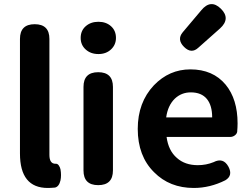

<svg xmlns="http://www.w3.org/2000/svg" viewBox="-20 -918 1240 952"><path d="M217 14Q79 14 79 -157V-725Q79 -798 152 -798Q225 -798 225 -725V-474V-150Q225 -106 255 -106Q256 -106 257 -106Q265 -107 272 -97Q278 -88 280 -78Q285 -49 280 -24Q273 7 253 12Q231 14 217 14Z M467 0Q394 0 394 -73V-487Q394 -560 467 -560Q540 -560 540 -487V-280V-73Q540 0 467 0ZM468 -650Q430 -650 405 -672.5Q380 -695 380 -730Q380 -766 405 -788Q430 -810 468 -810Q506 -810 530.5 -788Q555 -766 555 -730Q555 -696 530.5 -673Q506 -650 468 -650Z M941 14Q821 14 744 -64Q663 -144 663 -279Q663 -410 743 -495Q819 -574 924 -574Q1036 -574 1099 -498Q1158 -426 1158 -306Q1158 -288 1156 -264Q1154 -254 1144 -246.5Q1134 -239 1121 -239H978H806Q815 -171 857 -135Q897 -99 961 -99Q1002 -99 1039 -114Q1087 -139 1113 -91Q1136 -47 1097 -24Q1021 14 941 14ZM804 -336H918H1032Q1032 -395 1006 -427Q979 -460 926 -460Q880 -460 847 -429Q812 -395 804 -336ZM886 -758 940 -822 978 -867Q1025 -924 1075 -875Q1125 -826 1071 -777L964 -682Q929 -649 892.5 -685.5Q856 -722 886 -758Z"/></svg>

Font: GenSenRounded TW B
Style: Regular
Weight: 700
Version: Version 1.501;PS 1;hotconv 16.6.51;makeotf.lib2.5.65220